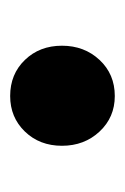

<svg xmlns="http://www.w3.org/2000/svg" viewBox="46 -278 246 378"><g transform="rotate(-90 169.0 -89.0)"><path d="M169 14Q127 14 99 -16Q71 -46 71 -90Q71 -134 99 -163Q127 -192 169 -192Q212 -192 240 -163Q268 -134 268 -90Q268 -46 240 -16Q212 14 169 14Z"/></g></svg>

Font: Noto Sans KR Thin ExtraBold
Style: Regular
Weight: 800
Version: Version 2.004-H2;hotconv 1.0.118;makeotfexe 2.5.65603